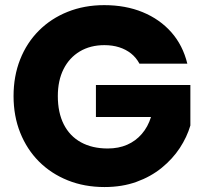

<svg xmlns="http://www.w3.org/2000/svg" viewBox="-20 -730 802 755"><path d="M716.6 -479.7H528.3Q515.6 -503.6 495.3 -519.7Q474.9 -535.8 448.7 -544.1Q422.4 -552.5 390.4 -552.5Q335.2 -552.5 293.8 -527.8Q252.5 -503.1 229.9 -458.2Q207.4 -413.3 207.4 -352.2Q207.4 -287.3 230.7 -241.1Q254.1 -194.9 298.3 -170.5Q342.5 -146.1 403.6 -146.1Q446.5 -146.1 480.1 -160.9Q513.7 -175.6 537.6 -203.3Q561.6 -230.9 573.8 -269.9H357.2V-395.8H728.6V-236.5Q715.3 -191.3 687.1 -148.1Q658.8 -105 615.9 -70.1Q573.1 -35.2 516.7 -14.9Q460.4 5.5 390.9 5.5Q312.1 5.5 246.6 -20.8Q181 -47.1 133.3 -94.8Q85.7 -142.6 59.5 -208.1Q33.3 -273.6 33.3 -352.2Q33.3 -430.7 59.2 -496.2Q85.1 -561.8 132.8 -609.5Q180.5 -657.3 246 -683.5Q311.6 -709.8 389.9 -709.8Q474 -709.8 541.2 -682.1Q608.4 -654.4 653.7 -603.2Q699 -551.9 716.6 -479.7Z"/></svg>

Font: Poppins Variable
Style: Regular
Weight: 100
Designer: Jonny Pinhorn
Foundry: Indian Type Foundry
Version: Version 6.000